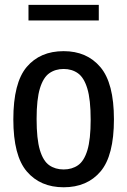

<svg xmlns="http://www.w3.org/2000/svg" viewBox="-20 -763 525 792"><path d="M242.5 9.5Q146.5 9.5 90.8 -55.5Q35 -120.5 35 -270.5Q35 -421.5 90.2 -486.8Q145.5 -552 242.5 -552Q338.5 -552 394.2 -486Q450 -420 450 -271Q450 -121 394.8 -55.8Q339.5 9.5 242.5 9.5ZM242.5 -64Q277 -64 302 -81.5Q327 -99 340.5 -143.5Q354 -188 354 -269Q354 -352.5 340.2 -397.8Q326.5 -443 301.5 -460.8Q276.5 -478.5 242.5 -478.5Q208.5 -478.5 183.5 -461Q158.5 -443.5 144.8 -398.8Q131 -354 131 -272.5Q131 -189.5 144.5 -144.2Q158 -99 183 -81.5Q208 -64 242.5 -64ZM97.5 -678.5V-743H387.5V-678.5Z"/></svg>

Font: Encode Sans Condensed Medium
Style: Regular
Weight: 500
Width: 3
Designer: Multiple Designers
Foundry: Impallari Type
Version: Version 3.000; ttfautohint (v1.8.3) -l 8 -r 50 -G 200 -x 14 